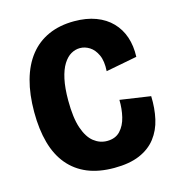

<svg xmlns="http://www.w3.org/2000/svg" viewBox="-103 -763 803 867"><g transform="rotate(-15 298.5 -329.5)"><path d="M326 14Q254 14 201 -8Q148 -30 112 -73Q76 -116 58.5 -179Q41 -242 41 -323Q41 -406 59 -471Q77 -536 112.5 -581Q148 -626 200.5 -649.5Q253 -673 321 -673Q378 -673 422 -656.5Q466 -640 495.5 -609.5Q525 -579 539 -537.5Q553 -496 551 -445L405 -417Q408 -464 394.5 -493Q381 -522 359.5 -535.5Q338 -549 315 -549Q293 -549 273 -537.5Q253 -526 237 -500.5Q221 -475 212 -434Q203 -393 203 -334Q203 -253 219.5 -204.5Q236 -156 264 -134Q292 -112 326 -112Q365 -112 387.5 -136Q410 -160 419 -197.5Q428 -235 427 -277L570 -256Q572 -199 561 -150Q550 -101 521.5 -64Q493 -27 445 -6.5Q397 14 326 14Z"/></g></svg>

Font: Bricolage Grotesque SemiCondensed ExtraBold
Style: Regular
Weight: 800
Width: 4
Designer: Mathieu Triay
Foundry: Atelier Triay
Version: Version 1.001;gftools[0.9.33.dev8+g029e19f]